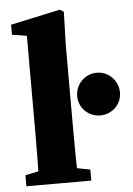

<svg xmlns="http://www.w3.org/2000/svg" viewBox="-52 -766 557 806"><g transform="rotate(-5 226.0 -363.0)"><path d="M26.4 0H299.9V-46.5L197.7 -66.5H122.1L26.4 -46.5V0ZM80.5 0H245.8C243.8 -70 242.8 -140 242.8 -210V-576.3L246.8 -716.1L230.7 -726.3L21.4 -681.3V-639.1L83.5 -629.1V-210C83.5 -140 82.5 -70 80.5 0ZM361.9 -269.3C412.4 -269.3 452.1 -309.2 452.1 -358C452.1 -407.8 412.4 -449.2 361.9 -449.2C311.3 -449.2 271.7 -407.8 271.7 -358C271.7 -309.2 311.3 -269.3 361.9 -269.3Z"/></g></svg>

Font: Source Serif Variable
Style: Regular
Weight: 389
Designer: Frank Grießhammer
Foundry: Adobe Systems Incorporated
Version: Version 3.001;hotconv 1.0.111;makeotfexe 2.5.65597